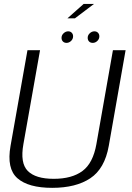

<svg xmlns="http://www.w3.org/2000/svg" viewBox="-20 -922 650 947"><path d="M237.5 4.5Q354.5 4.5 425.5 -42.8Q496.5 -90 516.5 -202.5L599.5 -674.5H537L455.5 -211.5Q439 -117.5 387 -78.8Q335 -40 245 -40Q155.5 -40 117 -78.8Q78.5 -117.5 95.5 -211.5L177.5 -674.5H115.5L32 -202.5Q12 -90 66 -42.8Q120 4.5 237.5 4.5ZM308 -710.5Q320.5 -710.5 330.5 -720Q340.5 -729.5 340.5 -743Q340.5 -753.5 333.8 -760.5Q327 -767.5 316.5 -767.5Q304 -767.5 293.8 -758Q283.5 -748.5 283.5 -735.5Q283.5 -724.5 290.2 -717.5Q297 -710.5 308 -710.5ZM437.5 -710.5Q450 -710.5 460 -720Q470 -729.5 470 -743Q470 -753.5 463.2 -760.5Q456.5 -767.5 445.5 -767.5Q433 -767.5 422.8 -758Q412.5 -748.5 412.5 -735.5Q412.5 -724.5 419.2 -717.5Q426 -710.5 437.5 -710.5ZM312.5 -831.5H349.5L443.5 -902.5H392.5Z"/></svg>

Font: Anybody UltraCondensed Thin Light
Style: Italic
Weight: 300
Italic angle: -10°
Version: Version 1.111